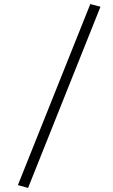

<svg xmlns="http://www.w3.org/2000/svg" viewBox="-20 -824 557 944"><path d="M474 -791 118 100 68 86 424 -804Z"/></svg>

Font: FiraGO Light
Style: Italic
Weight: 300
Italic angle: -8°
Designer: bBox Type GmbH
Foundry: bBox Type GmbH
Version: Version 1.001